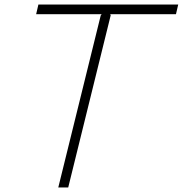

<svg xmlns="http://www.w3.org/2000/svg" viewBox="-20 -830 809 850"><path d="M759 -767H468L470 -762L282 0H238L426 -762L430 -767H140L150 -810H769Z"/></svg>

Font: TypoPRO Sinkin Sans
Style: 200 X Light Italic
Weight: 200
Italic angle: -112°
Designer: Keith Bates
Foundry: K-Type
Version: Sinkin Sans (version 1.0)  by Keith Bates   •   © 2014   www